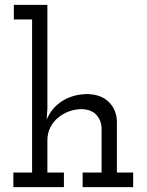

<svg xmlns="http://www.w3.org/2000/svg" viewBox="-20 -770 603 790"><path d="M243 0H35V-60H112V-690H37V-750H175V-323L172 -278Q193 -327 235.5 -354Q278 -381 335 -383Q393 -383 426 -352Q459 -321 461 -271V-60H528V0H320V-60H398V-246Q396 -276 376.5 -297.5Q357 -319 317 -321Q289 -321 263.5 -311.5Q238 -302 218 -285Q198 -268 186.5 -244.5Q175 -221 175 -193V-60H243Z"/></svg>

Font: Josefin Slab SemiBold
Style: Regular
Weight: 600
Designer: Santiago Orozco
Foundry: Typemade
Version: Version 2.000